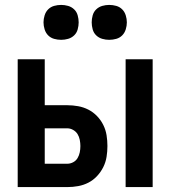

<svg xmlns="http://www.w3.org/2000/svg" viewBox="-20 -761 693 781"><path d="M491 0V-520H601V0ZM52 0V-520H162V-333H254Q276 -333 298 -329Q320 -325 339.5 -315Q359 -305 374.5 -289Q390 -273 400 -253Q410 -233 413.5 -211Q417 -189 417 -167Q417 -145 413.5 -123Q410 -101 400 -81Q390 -61 374.5 -44.5Q359 -28 339.5 -18Q320 -8 298 -4Q276 0 254 0ZM254 -95Q266 -95 277.5 -101Q289 -107 295.5 -118Q302 -129 304.5 -141.5Q307 -154 307 -167Q307 -179 304.5 -192Q302 -205 295.5 -215.5Q289 -226 277.5 -232.5Q266 -239 254 -239H162V-95ZM424 -599Q410 -599 396 -603Q382 -607 371.5 -617Q361 -627 357 -641.5Q353 -656 353 -670Q353 -684 357 -698.5Q361 -713 371.5 -723Q382 -733 396 -737Q410 -741 424 -741Q439 -741 453 -737Q467 -733 477 -723Q487 -713 491.5 -698.5Q496 -684 496 -670Q496 -656 491.5 -641.5Q487 -627 477 -617Q467 -607 453 -603Q439 -599 424 -599ZM229 -599Q214 -599 200 -603Q186 -607 176 -617Q166 -627 161.5 -641.5Q157 -656 157 -670Q157 -684 161.5 -698.5Q166 -713 176 -723Q186 -733 200 -737Q214 -741 229 -741Q243 -741 257 -737Q271 -733 281.5 -723Q292 -713 296 -698.5Q300 -684 300 -670Q300 -656 296 -641.5Q292 -627 281.5 -617Q271 -607 257 -603Q243 -599 229 -599Z"/></svg>

Font: Iosevka QP
Style: Bold
Weight: 700
Designer: Belleve Invis
Foundry: Belleve Invis
Version: Version 20.0.0; ttfautohint (v1.8.4)